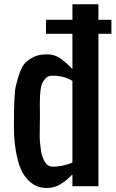

<svg xmlns="http://www.w3.org/2000/svg" viewBox="-20 -895 556 923"><path d="M234.4 -531.2Q210 -531.2 200.2 -519.5Q190.4 -507.8 185.5 -500Q171.4 -475.1 171.4 -398.4L171.9 -344.2Q171.9 -322.8 171.4 -293Q170.9 -263.2 170.9 -241.7Q170.9 -219.7 172.9 -204.1Q174.8 -188.5 177.2 -170.4Q181.2 -140.6 195.3 -117.2Q209.5 -93.8 234.4 -93.8Q279.8 -93.8 328.1 -113.3V-506.3Q286.1 -531.2 234.4 -531.2ZM328.1 -563V-732.4H201.2V-799.8H328.1V-874.5H453.1V-799.8H515.6V-732.4H453.1V0H328.1V-56.6Q299.8 -27.3 270.5 -9.3Q241.2 8.8 204.1 8.8Q167 8.8 138.7 -9.8Q87.9 -43 67.4 -118.7Q46.9 -194.8 46.9 -281.7V-287.6Q46.9 -442.4 55.7 -479.5Q64.5 -516.6 75.7 -547.9Q86.9 -579.1 103 -594.7Q119.1 -610.4 144 -622.1Q168.9 -633.8 206.1 -633.8Q243.2 -633.8 271.5 -613.3Q299.8 -592.8 328.1 -563Z"/></svg>

Font: Oswald
Style: Book
Weight: 400
Designer: vernon adams
Foundry: vernon adams
Version: Version 1.000